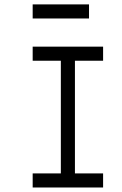

<svg xmlns="http://www.w3.org/2000/svg" viewBox="-20 -832 540 852"><path d="M375 -750H125V-812.5H375ZM125 -62.5H250V-562.5H125V-625H437.5V-562.5H312.5V-62.5H437.5V0H125Z"/></svg>

Font: 寒蝉点阵体 16px
Style: Regular
Weight: 400
Designer: Designed by Warren2060
Foundry: ChillType
Version: Version 1.000